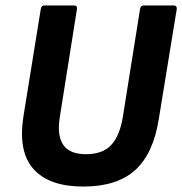

<svg xmlns="http://www.w3.org/2000/svg" viewBox="-20 -675 670 706"><path d="M286 11Q162 11 104 -52.5Q46 -116 66 -246L130 -642Q132 -655 143 -655H251Q265 -655 263 -642L200 -245Q189 -177 212.5 -142.5Q236 -108 296 -108Q358 -108 389.5 -142.5Q421 -177 432 -247L495 -642Q497 -655 508 -655H618Q631 -655 630 -642L564 -238Q544 -110 477 -49.5Q410 11 286 11Z"/></svg>

Font: Sofia Sans Semi Condensed ExtraBold
Style: Italic
Weight: 800
Italic angle: -9°
Version: Version 4.100